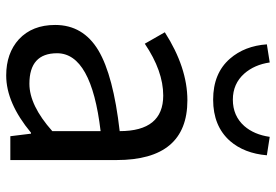

<svg xmlns="http://www.w3.org/2000/svg" viewBox="-152 -704 869 604"><g transform="rotate(90 282.0 -401.5)"><path d="M103 -27Q58 -69 58 -141Q58 -229 138 -277Q217 -324 392 -344Q392 -481 280 -481Q203 -481 117 -423L81 -486Q192 -557 295 -557Q483 -557 483 -334V0H408L400 -65H397Q303 13 217 13Q147 13 103 -27ZM392 -132V-284Q147 -255 147 -147Q147 -60 243 -60Q311 -60 392 -132ZM164 -691Q124 -737 119 -807L176 -816Q183 -768 211 -736Q243 -700 293 -700Q344 -700 376 -736Q403 -767 410 -816L468 -807Q462 -736 423 -691Q376 -638 293 -638Q210 -638 164 -691Z"/></g></svg>

Font: KaiGen Gothic CN Regular
Style: Regular
Weight: 400
Designer: Ryoko NISHIZUKA  (kana & ideographs); Paul D. Hunt (Latin, Greek & Cyrillic); Wenlong ZHANG  (bopomofo); Sandoll Communi
Foundry: Adobe Systems Incorporated
Version: Version 1.002.20150501